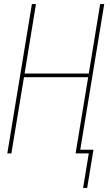

<svg xmlns="http://www.w3.org/2000/svg" viewBox="-20 -755 540 945"><path d="M389 170 417 0H352L414 -375H98L36 0H16L137 -735H157L101 -393H417L473 -735H493L375 -18H440L409 170Z"/></svg>

Font: Iosevka Term Curly Th Obl
Style: Regular
Weight: 100
Italic angle: -9°
Designer: Belleve Invis
Foundry: Belleve Invis
Version: Version 32.3.0